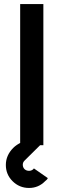

<svg xmlns="http://www.w3.org/2000/svg" viewBox="-20 -720 315 952"><path d="M217 163 148 115Q147 116 146.5 117Q146 118 145 119Q136 127 124 127Q111 127 102 119Q93 110 93 97Q93 91 95 86Q97 81 102 76L194 -15H88Q62 -3 46 13Q9 50 9 98Q9 145 42 178Q76 212 124 212Q171 212 204 178Q208 175 211.5 171.5Q215 168 217 163ZM80 0H195V-700H80Z"/></svg>

Font: Unageo
Style: SemiBold
Weight: 600
Designer: Richard Sepsi
Foundry: Richard Sepsi
Version: Version 2.000